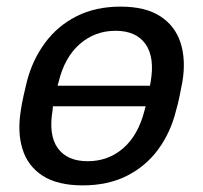

<svg xmlns="http://www.w3.org/2000/svg" viewBox="-20 -550 614 580"><path d="M230 10Q154 10 109 -19Q64 -48 48 -99.5Q32 -151 43 -217Q45 -233 51 -260Q57 -287 61 -303Q78 -369 116 -420.5Q154 -472 211.5 -501Q269 -530 344 -530Q419 -530 464 -501Q509 -472 525.5 -420.5Q542 -369 531 -303Q528 -287 522.5 -260Q517 -233 512 -217Q496 -151 458.5 -99.5Q421 -48 363.5 -19Q306 10 230 10ZM157 -302Q155 -297 154 -291H433Q434 -297 435 -302Q448 -377 419.5 -417Q391 -457 329 -457Q267 -457 221 -417Q175 -377 157 -302ZM245 -63Q307 -63 352.5 -102.5Q398 -142 417 -218Q418 -223 420 -229H140Q139 -223 139 -218Q126 -142 154.5 -102.5Q183 -63 245 -63Z"/></svg>

Font: Lubike
Style: Italic
Weight: 400
Italic angle: -12°
Foundry: Honoka55
Version: Version 1.000;July 22, 2022;FontCreator 14.0.0.2862 64-bit